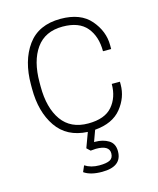

<svg xmlns="http://www.w3.org/2000/svg" viewBox="-113 -619 745 908"><g transform="rotate(-15 260.0 -165.0)"><path d="M186 188 199 158Q228 177 269 177Q305 177 321.5 168Q338 159 338 136Q338 97 273 97L247 99L230 83L257 10Q156 5 105.5 -68.5Q55 -142 55 -255V-275Q55 -392 108.5 -466Q162 -540 270 -540Q368 -540 416.5 -483.5Q465 -427 465 -359V-340H425Q425 -413 387.5 -457.5Q350 -502 270 -502Q184 -502 140.5 -441Q97 -380 97 -275V-255Q97 -150 140.5 -89Q184 -28 270 -28Q351 -28 388 -71Q425 -114 425 -180H465V-166Q465 -103 422.5 -50.5Q380 2 293 9L273 64H278Q316 64 343.5 80.5Q371 97 371 135Q371 210 274 210Q217 210 186 188Z"/></g></svg>

Font: Cooper Hewitt
Style: Light
Weight: 703
Designer: Village Type and Design LLC
Foundry: Cooper Hewitt Smithsonian Design Museum
Version: 1.000